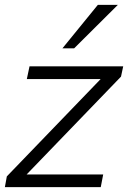

<svg xmlns="http://www.w3.org/2000/svg" viewBox="-32 -767 525 787"><path d="M-12 0 -4 -44 398 -461 403 -443H78L89 -495H473L464 -453L57 -31L55 -52H391L381 0ZM224 -569 369 -747H451L272 -569Z"/></svg>

Font: REM ExtraLight
Style: Italic
Weight: 250
Italic angle: -11°
Designer: Octavio Pardo
Foundry: Ashler Design
Version: Version 1.005;gftools[0.9.28]